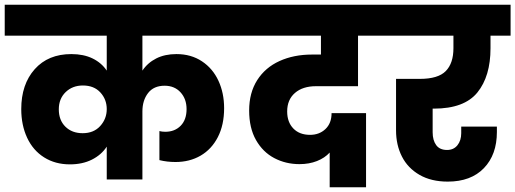

<svg xmlns="http://www.w3.org/2000/svg" viewBox="-37 -760 2182 813"><path d="M566 -609V-461Q588 -494 624.5 -512.5Q661 -531 710 -531Q772 -531 818 -500.5Q864 -470 888 -418Q912 -366 912 -302Q912 -231 885.5 -179.5Q859 -128 812.5 -101Q766 -74 706 -74Q670 -74 638 -82V-205Q649 -202 663 -202Q703 -202 728 -227.5Q753 -253 753 -298Q753 -341 727.5 -369Q702 -397 660 -397Q614 -397 590 -366Q566 -335 566 -288V0H415V-139Q392 -104 352 -84Q312 -64 259 -64Q197 -64 150 -93.5Q103 -123 78 -176.5Q53 -230 53 -298Q53 -403 110 -467Q167 -531 265 -531Q317 -531 355 -512.5Q393 -494 415 -461V-609H-17V-740H982V-609ZM313 -196Q360 -196 387.5 -226.5Q415 -257 415 -298Q415 -339 388 -368.5Q361 -398 314 -398Q270 -398 241 -370Q212 -342 212 -297Q212 -251 240 -223.5Q268 -196 313 -196Z M1301 -395Q1245 -395 1212 -366.5Q1179 -338 1179 -288Q1179 -243 1205 -216Q1231 -189 1276 -189Q1315 -189 1341 -213.5Q1367 -238 1367 -281H1513V33H1359V-114Q1338 -91 1305 -78Q1272 -65 1231 -65Q1173 -65 1124.5 -90.5Q1076 -116 1047 -167Q1018 -218 1018 -292Q1018 -367 1052 -420.5Q1086 -474 1146.5 -501.5Q1207 -529 1284 -529H1322V-609H948V-740H1594L1593 -609H1479V-395Z M1795 -300V-200Q1795 -166 1810 -145.5Q1825 -125 1856 -125Q1884 -125 1900 -145Q1916 -165 1916 -196V-224H2067V-201Q2067 -105 2012 -48Q1957 9 1859 9Q1789 9 1739.5 -19.5Q1690 -48 1665 -97Q1640 -146 1640 -208V-426H1741Q1818 -426 1850.5 -459Q1883 -492 1883 -556V-609H1560V-740H2125V-609H2040V-556Q2040 -437 1984.5 -368.5Q1929 -300 1800 -300Z"/></svg>

Font: MSTAGE
Style: Bold
Weight: 700
Designer: Ninad Kale (Devanagari), Jonny Pinhorn (Latin)
Foundry: Indian Type Foundry
Version: 4.004